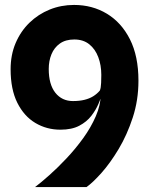

<svg xmlns="http://www.w3.org/2000/svg" viewBox="-20 -758 618 778"><path d="M122 0Q146.5 -18.5 180.2 -48.5Q214 -78.5 250 -116.8Q286 -155 317.2 -198.2Q348.5 -241.5 368.2 -287Q388 -332.5 388.5 -376.5L394.5 -377Q389 -361 378.8 -336.8Q368.5 -312.5 350 -288.5Q331.5 -264.5 301.2 -248.5Q271 -232.5 225 -232.5Q169 -232.5 123.2 -259.8Q77.5 -287 50.2 -341.5Q23 -396 23 -477.5Q23 -535.5 43.2 -583.2Q63.5 -631 99.2 -665.8Q135 -700.5 181.2 -719.2Q227.5 -738 280 -738Q354 -738 413 -702.5Q472 -667 506.5 -598.8Q541 -530.5 541 -431Q541 -352 518 -281.8Q495 -211.5 460.8 -154.2Q426.5 -97 391 -57.2Q355.5 -17.5 330.5 0ZM275.5 -348.5Q302 -348.5 322.2 -353.5Q342.5 -358.5 357.8 -368Q373 -377.5 384.5 -391Q389 -401 389.8 -422.8Q390.5 -444.5 390.5 -454.5Q390.5 -494 378.2 -526.5Q366 -559 341.8 -578.5Q317.5 -598 281 -598Q245.5 -598 222.5 -581.5Q199.5 -565 188.5 -538Q177.5 -511 177.5 -478.5Q177.5 -416 204.2 -382.2Q231 -348.5 275.5 -348.5Z"/></svg>

Font: Spline Sans
Style: Regular
Weight: 400
Designer: Eben Sorkin, Mirko Velimirovic
Foundry: Sorkin Type
Version: Version 1.001